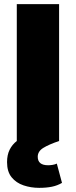

<svg xmlns="http://www.w3.org/2000/svg" viewBox="-20 -680 366 926"><path d="M169 226Q129 226 93.5 214Q58 202 36 175Q14 148 14 102Q14 67 26.5 42Q39 17 61 0V-660H265V0Q215 17 188.5 33.5Q162 50 162 76Q162 117 212 117Q223 117 234.5 115Q246 113 254 109L279 202Q257 215 230.5 220.5Q204 226 169 226Z"/></svg>

Font: Work Sans ExtraBold
Style: Regular
Weight: 800
Designer: Wei Huang
Foundry: Wei Huang
Version: Version 2.012; ttfautohint (v1.8.3)